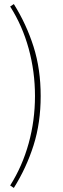

<svg xmlns="http://www.w3.org/2000/svg" viewBox="-20 -750 310 944"><path d="M48 174 30 162Q90 67 121 -45.5Q152 -158 152 -278Q152 -398 121 -511Q90 -624 30 -718L48 -730Q110 -631 145 -520.5Q180 -410 180 -278Q180 -146 145 -35.5Q110 75 48 174Z"/></svg>

Font: Assistant ExtraLight ExtraLight
Style: Regular
Weight: 250
Version: Version 3.000